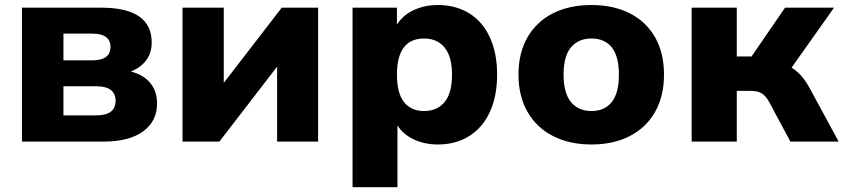

<svg xmlns="http://www.w3.org/2000/svg" viewBox="-20 -570 3396 773"><path d="M68.4 -539.1H387.7Q590.8 -539.1 590.8 -398.4Q590.8 -357.4 568.8 -327.6Q546.9 -297.9 506.8 -282.2Q558.6 -268.6 585.4 -235.4Q612.3 -202.1 612.3 -153.3Q612.3 -82 556.2 -41Q500 0 397.5 0H68.4ZM367.2 -105.5Q445.3 -105.5 445.3 -164.1Q445.3 -222.7 367.2 -222.7H235.4V-105.5ZM351.6 -327.1Q424.8 -327.1 424.8 -380.9Q424.8 -434.6 351.6 -434.6H235.4V-327.1Z M714.8 -539.1H880.9V-236.3L1114.3 -539.1H1260.7V0H1095.7V-301.8L863.3 0H714.8Z M1399.4 -539.1H1578.1V-470.7Q1600.6 -507.8 1644.5 -528.8Q1688.5 -549.8 1743.2 -549.8Q1814.5 -549.8 1868.7 -516.6Q1922.9 -483.4 1952.1 -419.9Q1981.4 -356.4 1981.4 -269.5Q1981.4 -182.6 1952.1 -119.1Q1922.9 -55.7 1868.7 -22Q1814.5 11.7 1743.2 11.7Q1689.5 11.7 1646 -8.8Q1602.5 -29.3 1580.1 -65.4V183.6H1399.4ZM1687.5 -123Q1740.2 -123 1770 -159.2Q1799.8 -195.3 1799.8 -269.5Q1799.8 -341.8 1770 -378.4Q1740.2 -415 1687.5 -415Q1578.1 -415 1578.1 -269.5Q1578.1 -195.3 1606.4 -159.2Q1634.8 -123 1687.5 -123Z M2067.4 -269.5Q2067.4 -356.4 2103.5 -419.4Q2139.6 -482.4 2205.6 -516.1Q2271.5 -549.8 2361.3 -549.8Q2450.2 -549.8 2516.1 -516.1Q2582 -482.4 2617.7 -419.4Q2653.3 -356.4 2653.3 -269.5Q2653.3 -183.6 2617.7 -120.1Q2582 -56.6 2516.1 -22.5Q2450.2 11.7 2361.3 11.7Q2272.5 11.7 2206.1 -22.5Q2139.6 -56.6 2103.5 -120.1Q2067.4 -183.6 2067.4 -269.5ZM2361.3 -123Q2414.1 -123 2442.9 -159.2Q2471.7 -195.3 2471.7 -269.5Q2471.7 -343.8 2442.9 -379.4Q2414.1 -415 2361.3 -415Q2308.6 -415 2278.8 -379.4Q2249 -343.8 2249 -269.5Q2249 -195.3 2278.8 -159.2Q2308.6 -123 2361.3 -123Z M2764.6 -539.1H2946.3V-342.8H3005.9L3140.6 -539.1H3337.9L3167 -297.9Q3208 -272.5 3238.3 -217.8L3356.4 0H3162.1L3076.2 -160.2Q3062.5 -184.6 3046.4 -194.3Q3030.3 -204.1 3002.9 -204.1H2946.3V0H2764.6Z"/></svg>

Font: Min Sans Black
Style: Regular
Weight: 900
Designer: Jinseong-Kim, NotoSansCJK, Nunito
Foundry: Jinseong-Kim
Version: Version 1.000